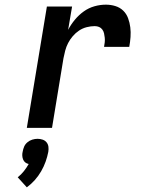

<svg xmlns="http://www.w3.org/2000/svg" viewBox="-20 -548 640 823"><path d="M95 0 181 -520H289L272 -420Q284 -443 301 -463.5Q318 -484 339 -499Q360 -514 384.5 -521Q409 -528 434 -528Q455 -528 474.5 -522Q494 -516 508 -502.5Q522 -489 529 -470Q536 -451 538.5 -431Q541 -411 539.5 -389.5Q538 -368 534 -347H426Q428 -357 429 -367Q430 -377 429 -386.5Q428 -396 426 -405Q424 -414 418.5 -421.5Q413 -429 404.5 -432.5Q396 -436 386 -436Q369 -436 351.5 -431.5Q334 -427 319 -417Q304 -407 292 -393Q280 -379 272 -363.5Q264 -348 259.5 -331Q255 -314 252 -298L203 0ZM95 255 56 212Q71 200 82.5 185.5Q94 171 103 155Q94 153 88 148Q82 143 79 135.5Q76 128 75.5 119.5Q75 111 77 103Q79 91 83.5 80.5Q88 70 97.5 62Q107 54 118.5 50.5Q130 47 141 47Q152 47 162.5 50.5Q173 54 179.5 62Q186 70 187.5 80.5Q189 91 187 103Q183 124 175.5 145Q168 166 156.5 186Q145 206 129.5 223.5Q114 241 95 255Z"/></svg>

Font: Iosevka SmBd Ex Obl
Style: Regular
Weight: 600
Width: 7
Italic angle: -9°
Monospace: yes
Designer: Belleve Invis
Foundry: Belleve Invis
Version: Version 32.5.0; ttfautohint (v1.8.4)